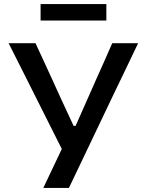

<svg xmlns="http://www.w3.org/2000/svg" viewBox="-20 -926 724 946"><path d="M193.5 0Q215 -45 237.5 -93Q260 -140 284.5 -192L126 -507.5Q100 -559 76.5 -606Q53 -652.5 22.5 -713H155Q181.5 -655.5 201 -613.5Q220 -571.5 237.5 -534Q255 -496 275.5 -450.5L342.5 -306H352.5L415.5 -448Q436.5 -495 453.5 -534Q470.5 -572.5 489.5 -614.5Q508 -656.5 533 -713H660.5Q629.5 -648 596 -578.2Q562.5 -508.5 534.5 -450.5L427 -225Q402.5 -173.5 374 -113.8Q345.5 -54 319.5 0ZM180 -825V-906H504V-825Z"/></svg>

Font: Heraclito Medium
Style: Regular
Weight: 500
Designer: Kostas Bartsokas (font) & Cristiano Sobral (main changes)
Foundry: Kostas Bartsokas (font) & Cristiano Sobral (main changes)
Version: Version 1.00;July 8, 2020;FontCreator 13.0.0.2655 64-bit